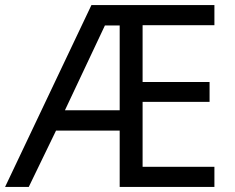

<svg xmlns="http://www.w3.org/2000/svg" viewBox="-21 -734 922 754"><path d="M821 0H449V-221H199L92 0H-1L338 -714H821V-635H539V-412H802V-334H539V-79H821ZM234 -301H449V-634H391Z"/></svg>

Font: Noto Sans Old North Arabian
Style: Regular
Weight: 400
Designer: Monotype Design Team
Foundry: Monotype Imaging Inc.
Version: Version 2.001; ttfautohint (v1.8.4.7-5d5b)